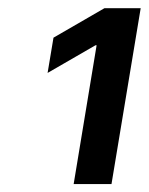

<svg xmlns="http://www.w3.org/2000/svg" viewBox="-20 -820 369 476"><path d="M162.6 -363.6H256.4L328.8 -799.7H239L112.6 -726.6L98 -639.2L216.6 -707.7H219.5Z"/></svg>

Font: Margiela Sans Semi Bold
Style: Italic
Weight: 600
Italic angle: -9.39999°
Designer: Stefan Endress, Andreas Faust
Version: Version 1.100;FEAKit 1.0